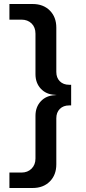

<svg xmlns="http://www.w3.org/2000/svg" viewBox="-20 -758 431 958"><path d="M143 180H27V103H87Q118 103 137.5 83.5Q157 64 157 33V-180Q157 -224 183.5 -252.5Q210 -281 253 -283L263 -284L253 -285Q210 -287 183.5 -315.5Q157 -344 157 -388V-590Q157 -622 137.5 -641Q118 -660 87 -660H27V-738H143Q196 -738 228.5 -705.5Q261 -673 261 -620V-399Q261 -370 278.5 -352.5Q296 -335 325 -335H335V-232H325Q296 -232 278.5 -214.5Q261 -197 261 -168V62Q261 115 228.5 147.5Q196 180 143 180Z"/></svg>

Font: Metropolitano Medium
Style: Regular
Weight: 500
Designer: Fonts by Alex Slobzheninov & Chris M. Simpson / Changes by Cristiano Sobral
Foundry: Fonts by Alex Slobzheninov & Chris M. Simpson / Changes by Cristiano Sobral
Version: Version 1.00;August 30, 2020;FontCreator 13.0.0.2681 64-bit